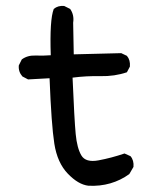

<svg xmlns="http://www.w3.org/2000/svg" viewBox="-20 -620 540 643"><path d="M276 2Q242 -2 207 -38.5Q172 -75 162 -138.5Q152 -202 146 -358L74 -354L55 -364Q41 -380 43 -401L53 -421Q72 -435 98.5 -434Q125 -433 150 -435Q146 -554 160 -590Q174 -602 195 -600L215 -590Q229 -570 225 -544L227 -438L386 -442L405 -433Q417 -419 415 -397L405 -378Q364 -364 316.5 -365Q269 -366 223 -360Q229 -218 233.5 -171Q238 -124 252.5 -99.5Q267 -75 310 -83Q353 -91 397 -106L417 -97Q429 -83 427 -61L413 -37Q384 -16 349.5 -6Q315 4 276 2Z"/></svg>

Font: Kosefont JP
Style: Regular
Weight: 400
Designer: Nozomi Seto 瀬戸のぞみ
Version: Version 3.00;June 19, 2020